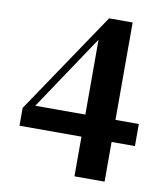

<svg xmlns="http://www.w3.org/2000/svg" viewBox="-84 -820 775 891"><g transform="rotate(10 304.0 -375.0)"><path d="M91 -291 327 -644V-291ZM579 -291H469V-750H358L35 -271V-187H327V0H469V-187H579Z"/></g></svg>

Font: Noto Serif TC Black
Style: Regular
Weight: 900
Version: Version 1.001;PS 1.001;hotconv 16.6.54;makeotf.lib2.5.65590